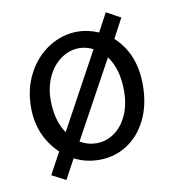

<svg xmlns="http://www.w3.org/2000/svg" viewBox="-70 -581 640 707"><g transform="rotate(-10 250.0 -227.5)"><path d="M70 37 114 -44Q40 -115 40 -221Q40 -291 69.5 -347Q99 -403 149 -435Q199 -467 257 -467Q295 -467 335 -450L372 -519L425 -490L386 -417Q460 -349 460 -233Q460 -158 432.5 -102.5Q405 -47 358.5 -17.5Q312 12 255 12Q205 12 162 -10L122 64ZM304 -393Q279 -406 252 -406Q216 -406 184.5 -384Q153 -362 134.5 -323Q116 -284 116 -235Q116 -159 150 -110ZM388 -223Q388 -305 351 -354L194 -67Q223 -50 255 -50Q291 -50 321.5 -71Q352 -92 370 -131.5Q388 -171 388 -223Z"/></g></svg>

Font: Vazir Code
Style: Code
Weight: 400
Foundry: DejaVu fonts team - Redesigned by Saber Rastikerdar
Version: Version 1.1.2